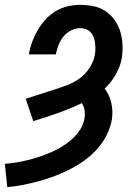

<svg xmlns="http://www.w3.org/2000/svg" viewBox="-29 -763 549 791"><path d="M1 8 -9 -88Q16 -90 40 -94Q64 -98 88 -104Q112 -110 135.5 -118Q159 -126 182 -136Q205 -146 227 -159.5Q249 -173 268 -190Q287 -207 301 -229Q315 -251 319 -275Q322 -292 319.5 -308.5Q317 -325 308 -338Q259 -315 209 -297Q159 -279 108 -264L77 -356Q104 -365 132.5 -374Q161 -383 189 -392Q217 -401 245.5 -411.5Q274 -422 298.5 -439.5Q323 -457 340 -483.5Q357 -510 362 -538Q364 -550 364 -562.5Q364 -575 362.5 -587Q361 -599 356.5 -610.5Q352 -622 344 -630.5Q336 -639 325 -643Q314 -647 301 -647Q282 -647 263.5 -637.5Q245 -628 232 -612Q219 -596 212 -577Q205 -558 201 -539H90Q94 -564 103 -589Q112 -614 125.5 -637.5Q139 -661 158 -682Q177 -703 200.5 -717Q224 -731 250 -737Q276 -743 301 -743Q329 -743 356 -737.5Q383 -732 405 -717.5Q427 -703 442.5 -681.5Q458 -660 466 -634.5Q474 -609 475.5 -581.5Q477 -554 473 -525Q467 -490 448.5 -457Q430 -424 402 -398Q422 -373 429.5 -339.5Q437 -306 432 -271Q426 -238 410.5 -207Q395 -176 371.5 -149.5Q348 -123 319.5 -102.5Q291 -82 260 -66Q229 -50 197 -38Q165 -26 132.5 -17Q100 -8 67 -1.5Q34 5 1 8Z"/></svg>

Font: Iosevka Curly
Style: Bold Italic
Weight: 700
Italic angle: -9°
Monospace: yes
Designer: Belleve Invis
Foundry: Belleve Invis
Version: Version 22.1.2; ttfautohint (v1.8.4)